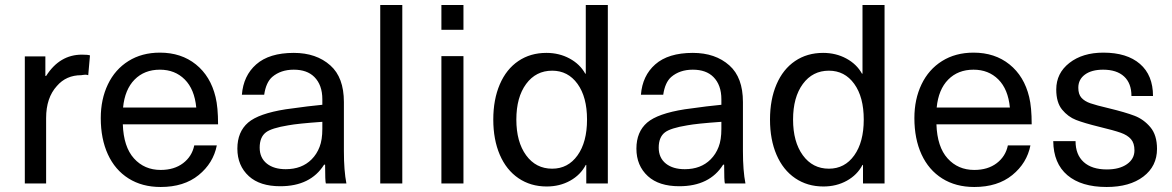

<svg xmlns="http://www.w3.org/2000/svg" viewBox="-20 -732 4677 766"><path d="M307 -514Q331 -514 339 -511L332 -432Q326 -434 320.5 -434Q315 -434 310.5 -433Q306 -432 304 -432Q244 -432 207 -389Q164 -342 164 -261V0H79V-507H161V-429H164Q218 -514 307 -514Z M755 -152H845Q831 -81 772.5 -33.5Q714 14 621 14Q547 14 493 -20Q439 -54 410.5 -116Q382 -178 382 -261Q382 -336 410.5 -395.5Q439 -455 492.5 -488.5Q546 -522 618 -522Q703 -522 761.5 -475Q820 -428 840 -345Q850 -304 850 -236H470Q473 -146 514.5 -100Q556 -54 621 -54Q675 -54 710.5 -81Q746 -108 755 -152ZM471 -303H763Q756 -376 717 -415Q678 -454 618 -454Q556 -454 517 -414.5Q478 -375 471 -303Z M1152 -521Q1242 -521 1298 -471Q1352 -423 1352 -325V-129Q1352 -51 1362 0H1280Q1277 -8 1277 -75H1273Q1219 11 1098 11Q1017 11 973 -29Q927 -71 927 -139Q927 -206 970 -243Q1012 -279 1120 -296Q1220 -310 1266 -314V-336Q1266 -393 1234 -425Q1205 -454 1152 -454Q1100 -454 1066 -425Q1041 -403 1034 -354H945Q951 -430 1002 -475Q1054 -521 1152 -521ZM1266 -218V-246Q1167 -239 1130 -232Q1063 -221 1041 -204Q1016 -185 1016 -143Q1016 -102 1045 -79Q1073 -57 1120 -57Q1184 -57 1223 -96Q1244 -117 1255 -146Q1266 -174 1266 -218Z M1497 0V-712H1585V0Z M1741 0V-508H1829V0ZM1741 -613V-712H1829V-613Z M2319 0V-74H2317Q2296 -34 2254.5 -11Q2213 12 2161 12Q2097 12 2048.5 -21Q2000 -54 1974 -114.5Q1948 -175 1948 -255Q1948 -335 1974 -395.5Q2000 -456 2048 -488.5Q2096 -521 2160 -521Q2211 -521 2252.5 -498.5Q2294 -476 2315 -438H2317V-712H2405V0ZM2183 -59Q2246 -59 2284 -112Q2322 -165 2322 -255Q2322 -345 2284 -397.5Q2246 -450 2183 -450Q2118 -450 2079 -397Q2040 -344 2040 -255Q2040 -166 2079 -112.5Q2118 -59 2183 -59Z M2744 -521Q2834 -521 2890 -471Q2944 -423 2944 -325V-129Q2944 -51 2954 0H2872Q2869 -8 2869 -75H2865Q2811 11 2690 11Q2609 11 2565 -29Q2519 -71 2519 -139Q2519 -206 2562 -243Q2604 -279 2712 -296Q2812 -310 2858 -314V-336Q2858 -393 2826 -425Q2797 -454 2744 -454Q2692 -454 2658 -425Q2633 -403 2626 -354H2537Q2543 -430 2594 -475Q2646 -521 2744 -521ZM2858 -218V-246Q2759 -239 2722 -232Q2655 -221 2633 -204Q2608 -185 2608 -143Q2608 -102 2637 -79Q2665 -57 2712 -57Q2776 -57 2815 -96Q2836 -117 2847 -146Q2858 -174 2858 -218Z M3423 0V-74H3421Q3400 -34 3358.5 -11Q3317 12 3265 12Q3201 12 3152.5 -21Q3104 -54 3078 -114.5Q3052 -175 3052 -255Q3052 -335 3078 -395.5Q3104 -456 3152 -488.5Q3200 -521 3264 -521Q3315 -521 3356.5 -498.5Q3398 -476 3419 -438H3421V-712H3509V0ZM3287 -59Q3350 -59 3388 -112Q3426 -165 3426 -255Q3426 -345 3388 -397.5Q3350 -450 3287 -450Q3222 -450 3183 -397Q3144 -344 3144 -255Q3144 -166 3183 -112.5Q3222 -59 3287 -59Z M4001 -152H4091Q4077 -81 4018.5 -33.5Q3960 14 3867 14Q3793 14 3739 -20Q3685 -54 3656.5 -116Q3628 -178 3628 -261Q3628 -336 3656.5 -395.5Q3685 -455 3738.5 -488.5Q3792 -522 3864 -522Q3949 -522 4007.5 -475Q4066 -428 4086 -345Q4096 -304 4096 -236H3716Q3719 -146 3760.5 -100Q3802 -54 3867 -54Q3921 -54 3956.5 -81Q3992 -108 4001 -152ZM3717 -303H4009Q4002 -376 3963 -415Q3924 -454 3864 -454Q3802 -454 3763 -414.5Q3724 -375 3717 -303Z M4580 -349H4494Q4494 -400 4464.5 -427Q4435 -454 4381 -454Q4335 -454 4308.5 -434.5Q4282 -415 4282 -382Q4282 -356 4294.5 -342Q4307 -328 4330 -320Q4353 -312 4404 -300Q4470 -284 4506.5 -270Q4543 -256 4569.5 -224.5Q4596 -193 4596 -138Q4596 -69 4541.5 -27.5Q4487 14 4395 14Q4294 14 4238.5 -33Q4183 -80 4182 -169H4271Q4271 -115 4303.5 -85.5Q4336 -56 4396 -56Q4446 -56 4476 -77Q4506 -98 4506 -132Q4506 -161 4492 -177Q4478 -193 4451 -202.5Q4424 -212 4366 -226Q4305 -241 4273 -253.5Q4241 -266 4217.5 -294.5Q4194 -323 4194 -375Q4194 -440 4246.5 -481Q4299 -522 4382 -522Q4476 -522 4528 -477Q4580 -432 4580 -349Z"/></svg>

Font: CST
Style: Regular
Weight: 400
Version: Version 1.00